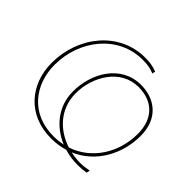

<svg xmlns="http://www.w3.org/2000/svg" viewBox="-169 -914 1117 1117"><g transform="rotate(45 389.5 -356.0)"><path d="M380 4C419 4 456 -2 489 -12C524 -1 561 4 598 4C621 4 645 2 667 -2L671 -23C647 -18 624 -15 600 -15C574 -15 547 -18 522 -24C658 -81 738 -222 738 -375C738 -522 640 -587 530 -587C364 -587 276 -429 276 -280C276 -156 354 -66 457 -23C433 -18 407 -15 380 -15C192 -15 91 -153 91 -314C91 -517 231 -697 433 -697C479 -697 498 -692 529 -680L533 -699C490 -716 457 -716 435 -716C219 -716 71 -525 71 -310C71 -136 185 4 380 4ZM295 -284C295 -421 381 -568 528 -568C644 -568 718 -498 718 -372C718 -220 634 -80 490 -32C381 -67 295 -155 295 -284Z"/></g></svg>

Font: Fixel Display 20240404 Thin
Style: Italic
Weight: 100
Italic angle: -10°
Designer: AlfaBravo + MacPaw
Foundry: Kyrylo Tkachov, Marchela Mozhyna, Serhii Makarenko, Maria Weinstein, Zakhar Kryvoshyya
Version: Version 1.211;Glyphs 3.2 (3225)